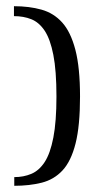

<svg xmlns="http://www.w3.org/2000/svg" viewBox="-20 -545 317 619"><path d="M25 -525Q74 -525 113.5 -514Q153 -503 180.5 -472.5Q208 -442 223 -384.5Q238 -327 238 -234Q238 -139 223.5 -82Q209 -25 181.5 4.5Q154 34 114.5 44Q75 54 26 54V26Q56 26 81 15.5Q106 5 124 -22.5Q142 -50 152 -101.5Q162 -153 162 -234Q162 -317 152 -368Q142 -419 124 -446Q106 -473 81 -483Q56 -493 25 -493Z"/></svg>

Font: Genos
Style: Regular
Weight: 400
Designer: Robert E. Leuschke
Foundry: Robert E. Leuschke
Version: Version 1.010